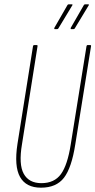

<svg xmlns="http://www.w3.org/2000/svg" viewBox="-20 -864 442 890"><path d="M170 6Q101 6 73 -43.5Q45 -93 61 -197L133 -650Q134 -655 139 -655H150Q155 -655 154 -650L82 -196Q66 -102 90 -58.5Q114 -15 172 -15Q232 -15 262.5 -57Q293 -99 308 -195L381 -650Q382 -655 386 -655H398Q403 -655 402 -650L329 -195Q312 -86 276.5 -40Q241 6 170 6ZM234 -729Q232 -729 231.5 -730.5Q231 -732 232 -735L293 -841Q295 -844 299 -844H313Q315 -844 316 -842.5Q317 -841 315 -839L251 -733Q249 -729 245 -729ZM310 -729Q308 -729 307.5 -730.5Q307 -732 308 -735L369 -841Q371 -844 375 -844H389Q391 -844 392 -842.5Q393 -841 391 -839L327 -733Q325 -729 321 -729Z"/></svg>

Font: Sofia Sans Extra Condensed Thin
Style: Italic
Weight: 250
Italic angle: -9°
Version: Version 4.100